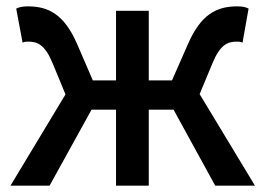

<svg xmlns="http://www.w3.org/2000/svg" viewBox="-20 -584 834 604"><path d="M782 0 608 -288 648 -384C672 -443 696 -453 724 -453C732 -453 736 -453 743 -450L762 -557C753 -562 741 -564 726 -564C661 -564 612 -538 572 -447L521 -331H448V-550H345V-331H272L222 -447C182 -538 133 -564 68 -564C53 -564 41 -562 31 -557L51 -450C58 -453 62 -453 70 -453C98 -453 122 -443 146 -384L186 -287L13 0H136L268 -239H345V0H448V-239H526L657 0Z"/></svg>

Font: Spoqa Han Sans Neo Medium
Style: Regular
Weight: 500
Designer: [Spoqa Han Sans Neo] Dong-huui Kim ___ Younghwa Kang ___ Yujin Lee ___ [Noto Sans] Ryoko NISHIZUKA ____ (kana & ideograp
Foundry: Spoqa (http://www.spoqa-han-sans.com)
Version: Version 1.100;hotconv 1.0.109;makeotfexe 2.5.65596